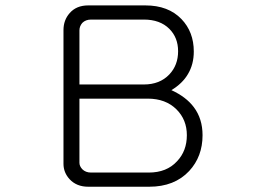

<svg xmlns="http://www.w3.org/2000/svg" viewBox="-20 -708 1040 728"><path d="M314.5 -687.5Q269.5 -687.5 244.1 -658.2Q220.7 -631.8 220.7 -593.8V-86.9Q220.7 -53.7 244.1 -28.3Q270.5 0 314.5 0H545.9Q641.6 0 697.3 -59.6Q748 -114.3 748 -195.3Q748 -257.8 714.8 -301.8Q685.5 -340.8 629.9 -366.2Q671.9 -391.6 692.4 -426.8Q714.8 -463.9 714.8 -512.7Q714.8 -586.9 668 -635.7Q618.2 -687.5 531.2 -687.5ZM525.4 -387.7H281.2V-592.8Q281.2 -608.4 292 -621.1Q304.7 -633.8 325.2 -633.8H525.4Q586.9 -633.8 622.1 -598.6Q655.3 -565.4 655.3 -513.7Q655.3 -460.9 622.1 -425.8Q585.9 -387.7 525.4 -387.7ZM543.9 -53.7H325.2Q304.7 -53.7 292 -66.4Q281.2 -78.1 281.2 -90.8V-334H540Q608.4 -334 649.4 -293Q688.5 -253.9 688.5 -195.3Q688.5 -135.7 651.4 -96.7Q612.3 -53.7 543.9 -53.7Z"/></svg>

Font: GulimChe
Style: Regular
Weight: 400
Monospace: yes
Version: Version 2.21